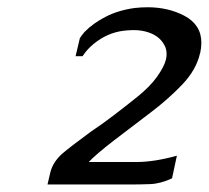

<svg xmlns="http://www.w3.org/2000/svg" viewBox="-20 -714 566 521"><path d="M108.9 -213.4 116.2 -244.6Q123 -274.4 149.9 -297.9Q174.3 -318.4 227.5 -357.4Q258.3 -377.9 288.3 -400.9Q318.4 -423.8 352.8 -451.4Q387.2 -479 406.5 -506.3Q425.8 -533.7 430.2 -552.2Q432.1 -560.5 432.1 -567.4Q432.1 -576.7 429.2 -585Q417 -614.7 383.3 -626Q364.3 -632.3 344.2 -632.3Q323.7 -632.3 304.7 -628.9Q260.3 -620.1 224.6 -586.4Q213.4 -575.7 204.1 -561.5H185.1L196.8 -610.8Q203.6 -620.6 209.5 -627.4Q232.4 -650.9 267.1 -668.7Q301.8 -686.5 346.2 -692.4Q363.8 -694.3 380.9 -694.3Q436 -694.3 480 -671.4Q526.4 -647 526.4 -598.1Q526.4 -585.4 523.4 -570.8L522.9 -569.8Q512.7 -524.4 474.1 -484.1Q435.5 -443.8 387.2 -407.5Q338.9 -371.1 290 -333.5Q241.2 -295.9 220.7 -274.4H350.1Q398.4 -274.4 460 -291.5L446.8 -230Q415 -215.3 387.2 -214.4Q359.4 -213.4 336.9 -213.4Z"/></svg>

Font: Caudex
Style: Bold
Weight: 700
Italic angle: -13°
Version: Version 1.04